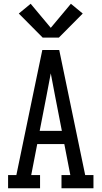

<svg xmlns="http://www.w3.org/2000/svg" viewBox="-20 -1001 540 1021"><path d="M23 0V-70H67L154 -490L205 -735H295L433 -70H477V0H307V-70H354L322 -235H178L146 -70H193V0ZM191 -305H309L273 -490Q267 -520 261.5 -550.5Q256 -581 250 -611Q244 -581 238.5 -550.5Q233 -520 227 -490ZM207 -801 80 -929 143 -981 250 -853 357 -981 420 -929 293 -801Z"/></svg>

Font: Iosevka Gothic
Style: Regular
Weight: 400
Monospace: yes
Designer: Belleve Invis
Foundry: Belleve Invis
Version: Version 15.5.1; ttfautohint (v1.8.4)